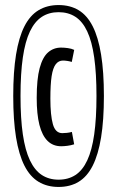

<svg xmlns="http://www.w3.org/2000/svg" viewBox="-20 -730 464 760"><path d="M211.8 -18.8Q250.1 -18.8 278.4 -37.1Q306.8 -55.5 325.4 -95.3Q344 -135.1 352.9 -198Q361.9 -260.9 361.9 -350Q361.9 -439.1 352.9 -502.5Q344 -565.9 325.4 -605.5Q306.8 -645.1 278.4 -663.5Q250.1 -681.8 211.8 -681.8Q174.2 -681.8 145.8 -663.5Q117.5 -645.1 98.5 -605.5Q79.6 -565.9 70.4 -502.5Q61.2 -439.1 61.2 -350Q61.2 -260.9 70.4 -198Q79.6 -135.1 98.5 -95.3Q117.5 -55.5 145.8 -37.1Q174.2 -18.8 211.8 -18.8ZM211.8 -710Q257.6 -710 291.3 -689.6Q325 -669.2 347 -625.9Q369 -582.6 380.1 -514.2Q391.3 -445.7 391.3 -350Q391.3 -254.3 380.1 -186Q369 -117.8 347 -74.3Q325 -30.8 291.3 -10.4Q257.6 10 211.8 10Q166.7 10 132.7 -10.4Q98.7 -30.8 76.7 -74.3Q54.7 -117.8 43.5 -186Q32.4 -254.3 32.4 -350Q32.4 -445.7 43.5 -514.2Q54.7 -582.6 76.7 -625.9Q98.7 -669.2 132.7 -689.6Q166.7 -710 211.8 -710ZM125.3 -342.2Q125.3 -417 137 -460.5Q148.8 -504.1 170.5 -522.8Q192.1 -541.6 221.7 -541.6Q234.5 -541.6 248.7 -539.6Q262.9 -537.7 273.7 -532.6L264.1 -484.8Q255.8 -487.5 246.1 -488.9Q236.4 -490.3 229.2 -490.3Q212 -490.3 200.8 -475.9Q189.5 -461.4 184.4 -428.7Q179.4 -396 179.4 -339.7Q179.4 -274 189.3 -238.5Q199.3 -203 226.5 -203Q233.4 -203 244 -204Q254.6 -205 264.6 -207.8L273.6 -158.8Q261 -154.7 247.1 -152.9Q233.2 -151.1 222.2 -151.1Q189.8 -151.1 168.3 -172.3Q146.8 -193.5 136 -235.8Q125.3 -278.1 125.3 -342.2Z"/></svg>

Font: Georama ExtraCondensed Thin
Style: Regular
Weight: 100
Width: 2
Designer: Jean-Baptiste Levee
Foundry: Production Type
Version: Version 1.001